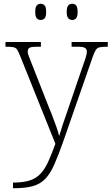

<svg xmlns="http://www.w3.org/2000/svg" viewBox="-20 -759 592 1019"><path d="M49 210Q104 210 138.5 198.5Q173 187 196 162Q219 137 236.5 98Q254 59 274 4L87 -462Q78 -485 71 -495.5Q64 -506 51 -508.5Q38 -511 12 -511H9V-536H197V-511H176Q145 -511 136 -505Q127 -499 127 -485Q127 -475 133.5 -459Q140 -443 154 -407L229 -216Q241 -187 254 -153.5Q267 -120 278 -89.5Q289 -59 294 -37Q303 -68 314.5 -102Q326 -136 341 -179L423 -419Q431 -440 436 -457.5Q441 -475 441 -485Q441 -498 431.5 -504.5Q422 -511 391 -511H360V-536H552V-511H548Q522 -511 509 -508Q496 -505 488.5 -494Q481 -483 472 -457L317 -12Q290 65 268 114.5Q246 164 219.5 191Q193 218 153.5 229Q114 240 52 240H49ZM363 -653Q351 -653 342.5 -662Q334 -671 334 -696Q334 -721 342 -730Q350 -739 363 -739Q376 -739 384 -730Q392 -721 392 -696Q392 -671 384 -662Q376 -653 363 -653ZM196 -653Q183 -653 175 -662Q167 -671 167 -696Q167 -721 175 -730Q183 -739 196 -739Q209 -739 217 -730Q225 -721 225 -696Q225 -671 217 -662Q209 -653 196 -653Z"/></svg>

Font: Noto Serif Armenian ExtraLight
Style: Regular
Weight: 250
Version: Version 2.007